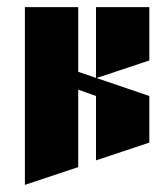

<svg xmlns="http://www.w3.org/2000/svg" viewBox="-20 -520 440 540"><path d="M50 -500H200V-318L400 -250V-119L250 -69V-250L200 -268V-50L50 0ZM250 -300V-500H400V-350Z"/></svg>

Font: SOV_Meka
Style: Book
Weight: 400
Version: Version 1.00